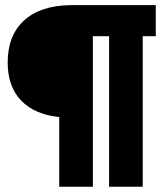

<svg xmlns="http://www.w3.org/2000/svg" viewBox="-20 -713 626 733"><path d="M206.1 0V-266.1Q111.8 -275.9 60.5 -329.3Q9.3 -382.8 9.3 -474.6Q9.3 -576.7 71 -634Q132.8 -691.4 247.6 -693.4H574.7V-574.7H524.9V0H396.5V-574.7H334.5V0Z"/></svg>

Font: Cascadia Mono
Style: Bold
Weight: 700
Monospace: yes
Designer: Aaron Bell
Foundry: Saja Typeworks
Version: Version 2404.023; ttfautohint (v1.8.4)